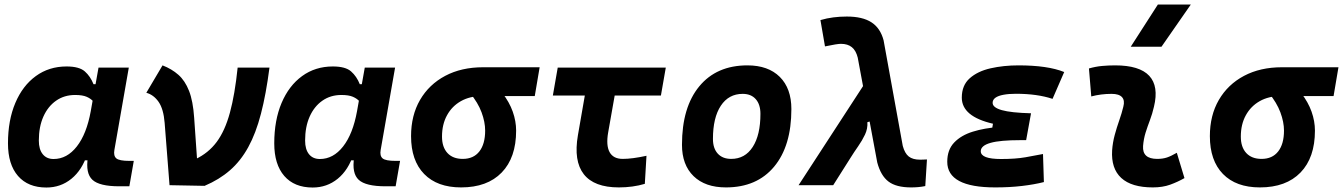

<svg xmlns="http://www.w3.org/2000/svg" viewBox="-20 -815 5911 845"><path d="M310.5 -397Q262.7 -397 226.8 -371.8Q190.9 -346.7 170.9 -301.8Q150.9 -256.8 150.9 -196.3Q150.9 -157.7 168 -136.5Q185.1 -115.2 215.8 -115.2Q274.9 -115.2 318.1 -170.4Q361.3 -225.6 379.4 -325.7L413.6 -517.6H546.9L483.4 -154.8Q479 -129.4 491.7 -118.2Q504.4 -106.9 550.3 -106.9H568.8L549.3 4.9H504.9Q417.5 4.9 386.7 -23.7Q356 -52.2 366.7 -122.1L395 -109.4H338.4L364.3 -137.7Q341.8 -66.9 294.4 -28.3Q247.1 10.3 184.1 10.3Q103.5 10.3 59.3 -40.5Q15.1 -91.3 15.1 -184.1Q15.1 -285.6 47.4 -361.8Q79.6 -438 137.7 -480.2Q195.8 -522.5 272.9 -522.5Q328.6 -522.5 353.3 -500.7Q377.9 -479 391.6 -444.3H404.3L412.6 -340.8Q401.9 -355.5 390.9 -368.2Q379.9 -380.9 361.6 -388.9Q343.3 -397 310.5 -397Z M726.1 0 704.6 -274.4Q699.7 -335.4 678 -366.7Q656.2 -397.9 624 -406.7L695.3 -527.3Q735.8 -511.7 765.1 -485.8Q794.4 -460 812 -415Q829.6 -370.1 834.5 -296.9L852.5 -38.6ZM880.4 2.9 726.1 0 839.8 -114.3Q897 -141.1 933.6 -190.2Q970.2 -239.3 991.9 -319.3Q1013.7 -399.4 1025.9 -517.6H1166Q1150.9 -400.4 1128.4 -314.2Q1106 -228 1072.5 -167.2Q1039.1 -106.4 991.9 -65.4Q944.8 -24.4 880.4 2.9Z M1482.4 -397Q1434.6 -397 1398.7 -371.8Q1362.8 -346.7 1342.8 -301.8Q1322.8 -256.8 1322.8 -196.3Q1322.8 -157.7 1339.8 -136.5Q1356.9 -115.2 1387.7 -115.2Q1446.8 -115.2 1490 -170.4Q1533.2 -225.6 1551.3 -325.7L1585.4 -517.6H1718.8L1655.3 -154.8Q1650.9 -129.4 1663.6 -118.2Q1676.3 -106.9 1722.2 -106.9H1740.7L1721.2 4.9H1676.8Q1589.4 4.9 1558.6 -23.7Q1527.8 -52.2 1538.6 -122.1L1566.9 -109.4H1510.3L1536.1 -137.7Q1513.7 -66.9 1466.3 -28.3Q1418.9 10.3 1356 10.3Q1275.4 10.3 1231.2 -40.5Q1187 -91.3 1187 -184.1Q1187 -285.6 1219.2 -361.8Q1251.5 -438 1309.6 -480.2Q1367.7 -522.5 1444.8 -522.5Q1500.5 -522.5 1525.1 -500.7Q1549.8 -479 1563.5 -444.3H1576.2L1584.5 -340.8Q1573.7 -355.5 1562.7 -368.2Q1551.8 -380.9 1533.4 -388.9Q1515.1 -397 1482.4 -397Z M2009.3 9.8Q1904.3 9.8 1846.7 -49.3Q1789.1 -108.4 1789.1 -215.8Q1789.1 -307.1 1828.6 -375.2Q1868.2 -443.4 1939.5 -481.2Q2010.7 -519 2106 -519H2355L2333.5 -392.1H2100.6Q2047.9 -392.1 2008.5 -369.9Q1969.2 -347.7 1947.3 -307.6Q1925.3 -267.6 1925.3 -213.9Q1925.3 -167.5 1949.2 -141.6Q1973.1 -115.7 2016.6 -115.7Q2064 -115.7 2089.6 -148.4Q2115.2 -181.2 2115.2 -240.2Q2115.2 -277.8 2099.4 -320.6Q2083.5 -363.3 2048.8 -405.3H2190.9Q2221.7 -365.7 2236.6 -323.7Q2251.5 -281.7 2251.5 -240.2Q2251.5 -121.1 2188 -55.7Q2124.5 9.8 2009.3 9.8Z M2703.6 9.8Q2594.7 9.8 2549.3 -48.3Q2503.9 -106.4 2523.4 -219.7L2575.2 -517.6H2707L2656.7 -232.9Q2646.5 -175.3 2662.8 -145.5Q2679.2 -115.7 2720.7 -115.7Q2762.7 -115.7 2825.2 -129.4L2817.9 -5.9Q2765.1 9.8 2703.6 9.8ZM2413.1 -394.5 2434.6 -517.6H2910.2L2888.7 -394.5Z M3174.8 9.8Q3083.5 9.8 3032.5 -39.8Q2981.4 -89.4 2981.4 -177.7Q2981.4 -342.8 3057.6 -435.1Q3133.8 -527.3 3269.5 -527.3Q3360.8 -527.3 3411.9 -476.6Q3462.9 -425.8 3462.9 -335Q3462.9 -172.4 3386.8 -81.3Q3310.8 9.8 3174.8 9.8ZM3198.1 -115.7Q3258.8 -115.7 3292.7 -168.2Q3326.7 -220.7 3326.7 -314Q3326.7 -355.2 3306.2 -378.5Q3285.8 -401.9 3248.5 -401.9Q3186.9 -401.9 3152.3 -349.5Q3117.7 -297.1 3117.7 -203.6Q3117.7 -162.1 3138.9 -138.9Q3160.1 -115.7 3198.1 -115.7Z M3989.7 9.8Q3924.3 9.8 3890.4 -15.9Q3856.4 -41.5 3840.8 -100.1L3754.9 -561.5Q3747.1 -592.8 3729 -607.4Q3710.9 -622.1 3680.7 -622.1Q3672.9 -622.1 3655.8 -619.4Q3638.7 -616.7 3610.8 -610.8L3590.8 -726.6Q3619.1 -734.9 3647.5 -738.5Q3675.8 -742.2 3707 -742.2Q3775.9 -742.2 3815.2 -716.8Q3854.5 -691.4 3868.7 -637.7L3953.1 -172.9Q3961.9 -140.1 3979.5 -126.2Q3997.1 -112.3 4028.8 -112.3Q4033.7 -112.3 4040.8 -112.5Q4047.9 -112.8 4059.6 -113.3L4052.2 3.9Q4035.2 7.3 4020.5 8.5Q4005.9 9.8 3989.7 9.8ZM3494.6 0 3796.4 -463.9 3867.2 -297.4 3797.4 -277.3Q3799.3 -249 3786.9 -222.7Q3774.4 -196.3 3756.6 -170.9Q3738.8 -145.5 3723.6 -121.1L3647 0Z M4359.9 9.8Q4148.9 9.8 4148.9 -103Q4148.9 -155.8 4179.4 -187.7Q4210 -219.7 4261.5 -235.6Q4313 -251.5 4375 -255.9L4517.6 -316.4L4496.1 -198.2H4470.7Q4426.8 -198.2 4394 -195.3Q4361.3 -192.4 4339.6 -186.3Q4317.9 -180.2 4307.1 -170.9Q4296.4 -161.6 4296.4 -149.4Q4296.4 -115.2 4385.7 -115.2Q4449.2 -115.2 4492.7 -122.8Q4536.1 -130.4 4570.3 -137.2L4574.2 -13.7Q4531.7 -2.9 4477.8 3.4Q4423.8 9.8 4359.9 9.8ZM4339.8 -210.4 4350.1 -270.5Q4212.9 -302.2 4212.9 -385.3Q4212.9 -439.5 4247.8 -470.5Q4282.7 -501.5 4339.6 -514.4Q4396.5 -527.3 4462.4 -527.3Q4591.3 -527.3 4663.6 -498L4612.3 -379.9Q4544.9 -402.3 4451.2 -402.3Q4419.4 -402.3 4396.2 -397.9Q4373 -393.6 4360.8 -384.8Q4348.6 -376 4348.6 -362.3Q4348.6 -341.8 4388.9 -330.3Q4429.2 -318.8 4517.6 -316.4L4496.1 -198.2Z M5159.2 -142.6 5192.9 -31.2Q5163.1 -14.2 5129.9 -2.2Q5096.7 9.8 5053.7 9.8Q4960 9.8 4914.8 -31.7Q4869.6 -73.2 4874.5 -153.3Q4877 -188 4886 -221.2Q4895 -254.4 4906 -285.6Q4917 -316.9 4923.8 -345.2Q4931.2 -373 4918 -387.5Q4904.8 -401.9 4872.1 -401.9Q4825.7 -401.9 4782.7 -390.6L4772.5 -513.7Q4801.3 -522 4830.1 -524.7Q4858.9 -527.3 4887.7 -527.3Q4995.1 -527.3 5037.8 -481.4Q5080.6 -435.5 5058.6 -345.2Q5051.3 -313.5 5040.8 -285.9Q5030.3 -258.3 5021.7 -231Q5013.2 -203.6 5010.7 -172.4Q5006.8 -115.7 5072.8 -115.7Q5097.2 -115.7 5115.5 -121.8Q5133.8 -127.9 5159.2 -142.6ZM4956.5 -609.4 5075.7 -794.9H5220.7L5091.8 -609.4Z M5524.9 9.8Q5419.9 9.8 5362.3 -49.3Q5304.7 -108.4 5304.7 -215.8Q5304.7 -307.1 5344.2 -375.2Q5383.8 -443.4 5455.1 -481.2Q5526.4 -519 5621.6 -519H5870.6L5849.1 -392.1H5616.2Q5563.5 -392.1 5524.2 -369.9Q5484.9 -347.7 5462.9 -307.6Q5440.9 -267.6 5440.9 -213.9Q5440.9 -167.5 5464.8 -141.6Q5488.8 -115.7 5532.2 -115.7Q5579.6 -115.7 5605.2 -148.4Q5630.9 -181.2 5630.9 -240.2Q5630.9 -277.8 5615 -320.6Q5599.1 -363.3 5564.5 -405.3H5706.5Q5737.3 -365.7 5752.2 -323.7Q5767.1 -281.7 5767.1 -240.2Q5767.1 -121.1 5703.6 -55.7Q5640.1 9.8 5524.9 9.8Z"/></svg>

Font: Cascadia Code PL
Style: Italic
Weight: 400
Italic angle: -10°
Monospace: yes
Designer: Aaron Bell
Foundry: Saja Typeworks
Version: Version 2404.023